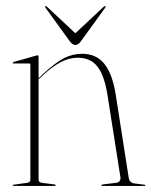

<svg xmlns="http://www.w3.org/2000/svg" viewBox="-20 -612 498 632"><path d="M107 -426V-354.5L118 -365Q162.5 -406.5 191 -420.8Q219.5 -435 250 -435Q297.5 -435 324 -401.2Q350.5 -367.5 361 -300L403.5 -28Q406 -10 423.5 -8L455.5 -4Q458.5 -4 458.5 -2Q458.5 0 455.5 0H317.5Q313.5 0 313.5 -2Q313.5 -4 318.5 -5L360.5 -10Q370.5 -11 374 -16.5Q377.5 -22 376.5 -28L334 -298Q324 -362.5 301.2 -392.2Q278.5 -422 236 -422Q208.5 -422 181 -408Q153.5 -394 120 -363L107 -351V-21Q107 -11.5 119 -10L159 -5Q163 -5 163 -2Q163 0 160 0H24Q22 0 22 -2Q22 -3.5 25 -4L68 -10Q80 -11.5 80 -20V-399Q80 -403 76 -403H24Q22 -403 22 -405Q22 -406.5 25 -408L99 -429Q102 -430 104 -430Q107 -430 107 -426ZM246.5 -476.5Q237.5 -464 228 -464Q218.5 -464 209.5 -476.5L130.5 -585.5Q127.5 -590 129 -591.5Q130.5 -593 135 -589.5L228 -502.5L321 -589.5Q325.5 -593 327 -591.5Q328.5 -590 325.5 -585.5Z"/></svg>

Font: Fraunces 144pt Thin
Style: Regular
Weight: 100
Version: Version 1.000;[f99f86859]